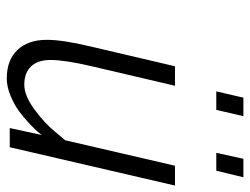

<svg xmlns="http://www.w3.org/2000/svg" viewBox="-108 -640 756 581"><g transform="rotate(90 270.5 -349.0)"><path d="M404 -168 378 -137C361.3 -116.3 339 -95.7 311 -75C283 -54.3 258 -44 236 -44C212 -44 193.5 -50.8 180.5 -64.5C167.5 -78.2 161 -97.7 161 -123C161 -152.3 167.3 -194 180 -248L239 -500H180L120 -244C106.7 -188 100 -144 100 -112C100 -74.7 110.2 -45.2 130.5 -23.5C150.8 -1.8 179.7 9 217 9C233.7 9 251.2 5.2 269.5 -2.5C287.8 -10.2 303.3 -18.7 316 -28C328.7 -37.3 341.3 -48 354 -60C366.7 -72 375 -80.5 379 -85.5L388 -97L367 0H425L541 -500H481ZM496 -625 516 -707H460L442 -625ZM312 -625 331 -707H275L256 -625Z"/></g></svg>

Font: RazerF5 Light
Style: Italic
Weight: 300
Foundry: Razer Inc.
Version: Version 2